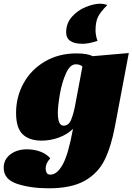

<svg xmlns="http://www.w3.org/2000/svg" viewBox="-73 -819 717 1039"><path d="M191 200Q93 200 20 176Q-53 152 -53 89Q-53 44 -17 16.5Q19 -11 73 -11Q110 -11 144 1Q178 13 199 38Q174 65 174 92Q174 104 179 115Q184 126 200 126Q236 126 266.5 71Q297 16 322 -122Q292 -92 246.5 -75Q201 -58 152 -58Q86 -58 50 -92Q14 -126 14 -208Q14 -295 54.5 -368.5Q95 -442 169.5 -486Q244 -530 341 -530Q399 -530 429 -515L624 -532L549 -135Q528 -23 492 48.5Q456 120 384 160Q312 200 191 200ZM337 -471Q306 -471 284 -422Q262 -373 251 -309Q240 -245 240 -208Q240 -139 271 -139Q298 -139 311 -169Q324 -199 333 -246L373 -459Q360 -471 337 -471ZM471 -799Q487 -799 508 -792Q470 -754 457 -727Q444 -700 444 -654Q444 -640 447.5 -623Q451 -606 455 -598Q407 -582 374 -582Q285 -582 285 -644Q285 -693 316 -728Q347 -763 391 -781Q435 -799 471 -799Z"/></svg>

Font: Sansita Black Italic
Style: Regular
Weight: 900
Italic angle: -11°
Designer: Pablo Cosgaya
Foundry: Omnibus-Type
Version: Version 1.006